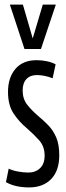

<svg xmlns="http://www.w3.org/2000/svg" viewBox="-20 -809 290 839"><path d="M6 -13 18 -72Q34 -64 58.5 -59.5Q83 -55 104 -55Q135 -55 155 -74Q175 -93 175 -129Q175 -169 151.5 -195.5Q128 -222 98 -248Q63 -277 39 -313.5Q15 -350 15 -407Q15 -470 47.5 -508Q80 -546 140 -546Q162 -546 184 -541.5Q206 -537 223 -528L210 -467Q174 -481 141 -481Q112 -481 95.5 -463.5Q79 -446 79 -414Q79 -377 98.5 -352Q118 -327 146 -303Q169 -284 190.5 -262Q212 -240 225.5 -209Q239 -178 239 -131Q239 -63 203.5 -26.5Q168 10 107 10Q47 10 6 -13ZM224 -789 159 -595H87L23 -789H80L123 -641L167 -789Z"/></svg>

Font: Georama ExtraCondensed
Style: Regular
Weight: 400
Width: 2
Designer: Jean-Baptiste Levee
Foundry: Production Type
Version: Version 1.000